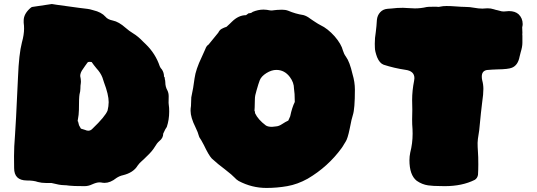

<svg xmlns="http://www.w3.org/2000/svg" viewBox="-20 -884 2633 942"><path d="M320.3 26.9C310.1 25.4 300.8 24.4 292.5 24.4C280.3 24.4 260.3 21 231.9 13.7C231.9 13.7 204.1 13.7 204.1 13.7C190.9 13.7 178.2 12.2 165.5 8.8C152.3 3.9 134.3 1.5 111.3 1.5C69.8 1 49.3 -19 49.3 -59.6C49.3 -79.1 49.3 -98.6 48.8 -117.7C48.8 -146.5 50.3 -181.6 53.7 -222.2C55.7 -241.7 60.5 -336.9 68.4 -507.3C71.3 -581.1 77.6 -637.2 87.4 -675.3C94.7 -701.2 98.1 -724.1 98.1 -743.2C98.1 -752.9 97.7 -762.7 96.2 -772.5C96.2 -772.5 96.2 -783.2 96.2 -783.2C96.2 -803.7 106 -823.2 126 -841.8C130.9 -846.7 135.3 -849.6 139.2 -850.1C187.5 -857.4 219.2 -862.3 234.4 -864.3C234.4 -864.3 259.3 -860.4 259.3 -860.4C353 -847.2 403.3 -840.8 410.2 -840.3C416.5 -839.8 425.8 -837.4 437 -834C464.4 -827.6 484.4 -816.9 497.6 -801.8C504.9 -792.5 517.1 -786.6 533.7 -783.2C553.2 -779.3 574.2 -767.1 596.7 -747.1C607.9 -737.3 619.6 -728.5 631.8 -721.2C650.4 -710 667 -695.8 682.1 -679.7C682.1 -679.7 694.8 -667.5 694.8 -667.5C727.1 -636.2 750 -600.1 763.7 -559.1C766.1 -553.2 769.5 -547.9 774.4 -543C781.2 -532.7 784.7 -521.5 784.7 -508.3C787.1 -505.9 788.6 -502.9 788.6 -500.5C788.6 -500.5 788.1 -498 788.1 -498C790 -492.2 791 -486.3 791 -481C791 -465.8 794.4 -452.6 801.3 -440.4C805.7 -431.6 807.6 -421.9 807.6 -411.6C807.6 -411.6 807.1 -379.4 807.1 -379.4C807.1 -376 807.6 -372.6 808.1 -368.7C809.6 -360.8 810.1 -350.1 810.1 -336.4C810.1 -309.6 806.2 -284.7 798.3 -261.2C793.9 -255.9 788.1 -244.6 780.8 -228.5C780.8 -213.9 774.4 -201.7 761.7 -191.9C753.4 -184.6 746.1 -175.3 740.2 -164.6C731.9 -150.4 718.3 -133.8 698.7 -115.7C688.5 -105.5 681.6 -98.6 677.2 -95.2C668.9 -88.4 661.6 -80.6 655.8 -72.3C641.6 -48.3 617.2 -32.7 583.5 -24.4C571.8 -22 561 -17.1 551.3 -10.7C531.2 5.4 511.7 13.2 493.7 13.2C488.3 13.2 481.9 12.7 475.6 11.2C473.1 10.7 470.7 10.7 468.3 10.7C458 10.7 446.3 14.2 432.1 20.5C419.9 26.4 407.2 29.3 395 29.3C355.5 29.3 330.6 28.3 320.3 26.9ZM433.1 -252C475.6 -292.5 500.5 -322.8 507.8 -341.8C511.2 -356 513.2 -369.6 513.2 -382.8C513.2 -407.7 505.4 -439.9 490.2 -480C490.2 -480 482.4 -503.9 482.4 -503.9C476.1 -520 466.3 -534.7 453.6 -548.3C443.8 -560.1 436 -570.3 429.7 -579.6C425.8 -580.1 422.4 -580.6 419.4 -580.6C414.6 -580.6 411.1 -579.6 409.7 -577.6C405.3 -572.3 401.9 -567.4 398.4 -562C395 -556.6 391.6 -551.3 387.7 -546.4C378.4 -534.2 373.5 -522.5 373.5 -511.2C376 -500.5 377 -491.2 377 -483.9C377 -481 377 -478.5 376.5 -476.1C375 -467.8 374.5 -459.5 374.5 -450.2C374.5 -440.9 373 -431.2 370.1 -420.9C368.2 -410.6 367.2 -385.3 367.2 -344.7C367.2 -331.1 365.2 -312.5 360.8 -289.1C361.8 -289.1 362.8 -288.6 362.8 -288.6C362.8 -288.6 367.7 -269.5 367.7 -269.5C367.7 -269.5 377 -252.9 377 -252.9C377 -252.9 397.5 -246.6 397.5 -246.6C402.8 -244.1 408.2 -242.7 413.1 -242.7C420.4 -242.7 427.2 -245.6 433.1 -252Z M1150.9 3.9C1143.6 -0.5 1136.7 -5.9 1130.4 -13.2C1124 -20.5 1108.4 -33.7 1083.5 -53.2C1061 -69.8 1039.6 -87.4 1019 -106.4C1008.8 -117.2 996.1 -139.2 980 -172.9C969.2 -192.9 963.4 -203.6 961.9 -204.6C960.4 -205.6 959 -209 956.5 -214.8C953.1 -228 947.3 -243.2 939 -259.8C922.9 -292 915 -318.8 915 -340.8C915 -348.1 915.5 -356 917 -364.3C917 -364.3 918.5 -406.2 918.5 -406.2C925.3 -437 930.7 -468.3 934.6 -500C938.5 -528.8 950.2 -563.5 969.7 -604C976.1 -617.2 981.9 -629.9 987.3 -643.1C990.7 -653.3 996.1 -661.1 1003.4 -665.5C1003.4 -665.5 1050.8 -723.6 1050.8 -723.6C1055.2 -732.4 1060.5 -738.8 1067.9 -742.7C1075.2 -746.6 1083 -750 1091.3 -752.4C1103 -762.7 1111.8 -771.5 1118.2 -777.8C1139.6 -798.8 1162.6 -809.6 1187 -809.6C1187 -809.6 1199.7 -818.8 1199.7 -818.8C1208.5 -818.8 1215.3 -821.3 1219.7 -825.7C1237.3 -833 1254.9 -836.9 1272.5 -836.9C1283.2 -836.9 1293.9 -835.4 1305.2 -833C1305.2 -833 1313.5 -832.5 1313.5 -832.5C1317.4 -832.5 1321.3 -833 1325.7 -834C1331.1 -835 1343.8 -835.9 1363.3 -836.4C1374 -836.4 1384.3 -835 1393.6 -831.5C1417.5 -821.3 1442.4 -814 1468.3 -810.1C1479.5 -807.1 1490.7 -801.3 1502 -792.5C1506.3 -789.1 1511.2 -786.1 1515.6 -783.2C1520 -780.3 1524.4 -777.3 1528.3 -774.9C1536.1 -769.5 1543.9 -765.1 1552.2 -760.7C1576.2 -749.5 1599.1 -731 1621.6 -706.1C1643.6 -680.7 1657.2 -657.2 1662.6 -635.7C1665.5 -625.5 1670.4 -615.2 1677.2 -606C1689.5 -589.4 1700.2 -561 1709.5 -520.5C1717.3 -494.6 1721.2 -469.2 1721.2 -444.3C1721.2 -380.9 1717.8 -339.4 1711.4 -320.3C1707.5 -309.1 1702.1 -286.6 1695.8 -252.9C1689 -219.2 1682.1 -198.2 1675.8 -189C1672.4 -184.1 1669.4 -179.2 1667 -174.8C1663.6 -168.9 1660.2 -163.1 1656.2 -157.7C1611.8 -96.7 1556.2 -46.4 1489.7 -7.3C1456.5 11.2 1422.9 23.4 1389.2 29.3C1355.5 35.2 1321.3 38.1 1287.1 38.1C1239.7 38.1 1194.3 26.9 1150.9 3.9ZM1333 -263.7C1343.3 -264.2 1353.5 -268.1 1364.3 -275.4C1375 -282.7 1385.3 -288.1 1394.5 -292.5C1394.5 -292.5 1403.8 -313.5 1403.8 -313.5C1409.7 -341.8 1417 -365.2 1426.3 -383.8C1426.3 -413.6 1424.8 -435.1 1422.4 -449.2C1422.4 -469.2 1415.5 -488.3 1402.3 -505.9C1384.8 -529.3 1362.8 -541 1335.9 -541C1319.8 -541 1303.7 -535.6 1287.1 -525.4C1270 -514.6 1259.3 -502.9 1254.4 -490.2C1250 -479 1245.1 -462.9 1238.8 -440.9C1233.4 -423.8 1230.5 -409.7 1230.5 -397.5C1230.5 -385.3 1230 -371.6 1229.5 -356.9C1229 -350.6 1228.5 -345.2 1228.5 -341.3C1230.5 -338.4 1231.4 -334 1231.4 -328.6C1241.2 -307.6 1258.8 -287.6 1284.2 -268.6C1290.5 -264.2 1300.8 -261.7 1314.5 -261.7C1314.5 -261.7 1333 -263.7 1333 -263.7Z M2136.2 28.8C2116.2 28.8 2097.2 27.8 2080.1 25.4C2060.5 22.5 2042 15.1 2024.4 2.9C2000.5 -16.1 1988.8 -49.8 1988.8 -98.1C1988.8 -110.4 1990.2 -123 1992.7 -135.3C2000.5 -165.5 2004.4 -196.3 2004.4 -228C2004.4 -228 2003.9 -250.5 2003.9 -250.5C2002.4 -266.6 2002 -282.2 2002 -298.3C2002 -298.3 2002.9 -346.2 2002.9 -346.2C2002.9 -346.2 2002 -393.1 2002 -393.1C2002 -424.8 2005.4 -456.1 2011.7 -487.8C2012.7 -492.2 2013.2 -496.6 2013.2 -500.5C2013.2 -523.9 1998.5 -537.6 1968.8 -541.5C1932.1 -546.9 1897 -555.2 1862.3 -566.4C1849.1 -571.3 1838.4 -583.5 1830.1 -603.5C1822.8 -623.5 1819.3 -638.7 1819.3 -649.9C1818.8 -661.1 1818.8 -667.5 1818.8 -669.4C1818.8 -688.5 1820.3 -707.5 1823.7 -726.6C1826.2 -746.6 1828.1 -766.1 1829.1 -786.1C1830.6 -801.3 1835.9 -813.5 1845.2 -823.7C1854.5 -834 1866.2 -839.4 1880.9 -840.8C1880.9 -840.8 1900.9 -842.3 1900.9 -842.3C1919.4 -844.7 1938 -845.7 1957 -845.7C1966.3 -845.7 1975.6 -845.2 1985.8 -844.2C1995.6 -843.3 2005.4 -842.8 2015.6 -842.8C2035.2 -842.8 2054.7 -845.2 2073.7 -849.6C2077.6 -850.1 2081.5 -850.6 2085 -850.6C2085 -850.6 2119.6 -851.1 2119.6 -851.1C2121.1 -851.1 2122.6 -851.1 2125 -850.6C2127 -850.1 2129.9 -850.1 2133.3 -850.1C2134.8 -850.1 2136.2 -850.6 2137.7 -851.1C2148.9 -853.5 2159.7 -854.5 2170.4 -854.5C2182.6 -854.5 2197.8 -854 2216.8 -852.5C2235.4 -851.1 2250.5 -850.1 2262.7 -850.1C2277.8 -850.1 2292.5 -848.6 2307.6 -845.7C2320.8 -843.3 2333.5 -841.8 2346.7 -841.8C2354.5 -841.8 2362.8 -842.3 2372.1 -843.3C2382.8 -843.3 2393.1 -841.8 2403.3 -838.4C2408.7 -836.4 2414.6 -835 2419.9 -834C2423.8 -833.5 2427.7 -832.5 2431.2 -831.1C2438 -828.6 2444.8 -827.6 2451.7 -827.6C2451.7 -827.6 2477.1 -829.6 2477.1 -829.6C2497.1 -829.6 2513.2 -824.2 2524.4 -814C2537.6 -801.3 2544.4 -785.2 2544.4 -765.6C2544.4 -761.2 2543.5 -755.9 2542 -750C2542 -750 2543 -723.6 2543 -723.6C2543 -723.6 2542.5 -714.4 2542.5 -714.4C2542.5 -711.9 2542.5 -710.4 2543 -709.5C2543 -709.5 2543 -674.3 2543 -674.3C2543 -660.2 2540 -645 2534.7 -627.9C2534.7 -627.9 2529.3 -606.4 2529.3 -606.4C2523.9 -577.6 2511.2 -559.6 2491.7 -551.8C2480.5 -546.9 2456.1 -543.9 2418.9 -543.5C2402.3 -543 2385.7 -542 2369.1 -540.5C2352.1 -537.6 2343.8 -526.9 2343.8 -508.3C2343.8 -502.9 2344.2 -497.1 2345.7 -490.7C2349.6 -476.6 2351.6 -461.9 2351.6 -447.8C2351.6 -430.2 2349.6 -408.2 2345.7 -382.3C2342.3 -356.9 2337.4 -311 2331.1 -244.6C2330.1 -236.8 2329.1 -229 2327.6 -221.7C2325.2 -208.5 2323.7 -195.8 2323.2 -183.1C2323.2 -169.4 2323.7 -155.8 2324.7 -142.6C2326.2 -125 2326.7 -103 2326.7 -77.1C2326.7 -60.1 2326.2 -43.5 2325.2 -26.9C2324.7 -22.5 2323.2 -17.6 2320.3 -12.7C2316.9 -7.3 2313.5 -3.9 2309.1 -1.5C2268.1 19 2219.2 29.3 2162.1 29.3C2153.8 28.8 2145.5 28.8 2136.2 28.8Z"/></svg>

Font: Kaph
Style: Regular
Weight: 400
Designer: GGBotNet
Foundry: f0n7.com